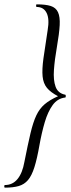

<svg xmlns="http://www.w3.org/2000/svg" viewBox="-43 -745 324 882"><path d="M125.6 -725Q166.6 -725 190.1 -717.5Q213.6 -710 223.4 -689Q233.2 -668 231.2 -629.5Q229.2 -591 218.2 -528Q208.2 -471.6 204.8 -424.1Q201.4 -376.6 212.4 -346.5Q223.4 -316.4 256.4 -310Q259.2 -310 259.2 -303.5Q259.2 -297 256.4 -297Q221 -292.8 198.9 -262.2Q176.8 -231.6 162.7 -183.8Q148.6 -136 138.4 -79Q127.4 -16 115.1 23Q102.8 62 85.7 82.1Q68.6 102.2 43.1 109.6Q17.6 117 -20.4 117Q-23.4 117 -23.4 111Q-23.4 105 -20.4 105Q14.8 105 37.5 77.4Q60.2 49.8 69 -1Q84.8 -81 97 -132.5Q109.2 -184 123.9 -215Q138.6 -246 162 -266Q185.4 -286 223.6 -303Q189.2 -321 172.5 -341.5Q155.8 -362 152.7 -394Q149.6 -426 156.6 -477Q163.6 -528 176 -607Q184.8 -657.8 171.2 -685.4Q157.6 -713 125.6 -713Q122.8 -713 122.8 -719Q122.8 -725 125.6 -725Z"/></svg>

Font: Cormorant Garamond Light
Style: Italic
Weight: 300
Italic angle: -10°
Designer: Christian Thalmann (Catharsis Fonts)
Foundry: Catharsis Fonts
Version: Version 4.001